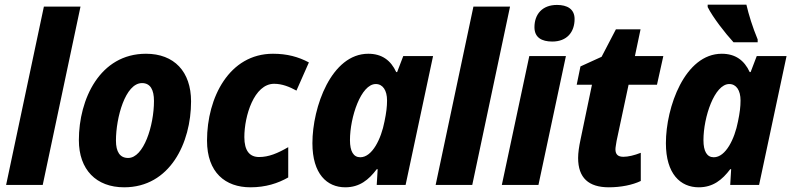

<svg xmlns="http://www.w3.org/2000/svg" viewBox="-20 -788 3376 818"><path d="M6 0H162L323 -760H167Z M509 10C704 10 794 -179 794 -356C794 -483 722 -559 602 -559C405 -559 316 -365 316 -191C316 -65 390 10 509 10ZM526 -115C491 -115 474 -141 474 -189C474 -287 514 -434 585 -434C621 -434 636 -405 636 -358C636 -252 592 -115 526 -115Z M1047 10C1112 10 1164 -7 1208 -32V-161C1163 -135 1125 -119 1084 -119C1044 -119 1021 -145 1021 -204C1021 -293 1062 -431 1148 -431C1182 -431 1214 -418 1243 -402L1296 -522C1251 -546 1203 -559 1143 -559C957 -559 862 -373 862 -189C862 -53 940 10 1047 10Z M1451 10C1512 10 1551 -22 1585 -67H1589L1585 0H1708L1825 -549H1698L1672 -481H1668C1645 -531 1607 -559 1549 -559C1392 -559 1311 -332 1311 -178C1311 -47 1373 10 1451 10ZM1515 -118C1486 -118 1471 -143 1471 -191C1471 -289 1518 -430 1581 -430C1611 -430 1629 -403 1629 -360C1629 -334 1626 -308 1618 -270C1604 -197 1566 -118 1515 -118Z M1836 0H1992L2153 -760H1997Z M2333 -611C2395 -611 2428 -651 2428 -707C2428 -750 2396 -767 2353 -767C2290 -767 2257 -727 2257 -672C2257 -628 2288 -611 2333 -611ZM2118 0H2274L2391 -549H2235Z M2574 10C2625 10 2675 0 2710 -17V-137C2682 -126 2656 -120 2636 -120C2614 -120 2602 -129 2602 -152C2602 -160 2605 -174 2607 -188L2658 -427H2779L2806 -549H2685L2709 -663H2604L2543 -546L2453 -505L2437 -427H2502L2453 -192C2447 -164 2443 -137 2443 -115C2443 -30 2488 10 2574 10Z M3105 -608H3208V-620C3186 -673 3170 -725 3160 -768H2995V-758C3017 -714 3070 -646 3105 -608ZM2957 10C3018 10 3057 -22 3091 -67H3095L3091 0H3214L3331 -549H3204L3178 -481H3174C3151 -531 3113 -559 3055 -559C2898 -559 2817 -332 2817 -178C2817 -47 2879 10 2957 10ZM3021 -118C2992 -118 2977 -143 2977 -191C2977 -289 3024 -430 3087 -430C3117 -430 3135 -403 3135 -360C3135 -334 3132 -308 3124 -270C3110 -197 3072 -118 3021 -118Z"/></svg>

Font: Noto Sans SemiCondensed ExtraBold
Style: Italic
Weight: 800
Width: 4
Italic angle: -12°
Designer: Monotype Design Team
Foundry: Monotype Imaging Inc.
Version: Version 2.013